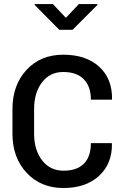

<svg xmlns="http://www.w3.org/2000/svg" viewBox="-20 -918 627 948"><path d="M428.7 -211.4H531.7L532.7 -208.5Q534.2 -109.9 469.2 -49.8Q404.3 10.3 293 10.3Q181.6 10.3 111.6 -64.7Q41.5 -139.6 41.5 -257.8V-379.4Q41.5 -497.6 110.8 -572.8Q180.2 -647.9 292.5 -647.9Q404.8 -647.9 469.7 -588.6Q534.7 -529.3 533.2 -428.2L532.2 -425.8H428.7Q428.7 -491.2 393.6 -526.9Q358.4 -562.5 292.2 -562.5Q226.1 -562.5 187.3 -511.2Q148.4 -460 148.4 -380.4V-257.8Q148.4 -177.2 188 -126.2Q227.5 -75.2 293.9 -75.2Q360.4 -75.2 394.5 -110.1Q428.7 -145 428.7 -211.4ZM460.9 -897.9V-893.6L338.4 -771H272.5L150.9 -894V-897.9H241.2L305.2 -830.1L369.6 -897.9Z"/></svg>

Font: Yantramanav Medium
Style: Regular
Weight: 500
Version: Version 1.001;PS 1.0;hotconv 1.0.72;makeotf.lib2.5.5900; ttf